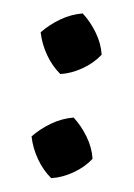

<svg xmlns="http://www.w3.org/2000/svg" viewBox="-40 -459 347 496"><g transform="rotate(5 133.5 -211.5)"><path d="M111 4Q89 -14 73 -41.5Q57 -69 51 -99Q71 -120 98 -136Q125 -152 155 -157Q177 -137 193 -110Q209 -83 213 -55Q195 -32 167 -16Q139 0 111 4ZM111 -266Q89 -284 73 -311.5Q57 -339 51 -369Q71 -390 98 -406Q125 -422 155 -427Q177 -407 193 -380Q209 -353 213 -325Q195 -302 167 -286Q139 -270 111 -266Z"/></g></svg>

Font: Piazzolla 24pt
Style: Bold
Weight: 700
Designer: Juan Pablo del Peral
Foundry: Huerta Tipografica
Version: Version 2.005